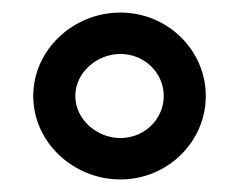

<svg xmlns="http://www.w3.org/2000/svg" viewBox="-20 -776 377 306"><path d="M33 -623C33 -549 97 -490 172 -490C247 -490 308 -550 308 -623C308 -696 247 -756 172 -756C97 -756 33 -697 33 -623ZM100 -623C100 -660 134 -690 172 -690C210 -690 241 -660 241 -623C241 -586 210 -556 172 -556C134 -556 100 -586 100 -623Z"/></svg>

Font: Charger Pro
Style: BdExt
Weight: 700
Designer: Jasper
Foundry: Cannot Into Space Fonts
Version: Version 1.09